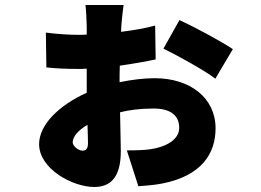

<svg xmlns="http://www.w3.org/2000/svg" viewBox="-20 -666 1040 766"><path d="M473 -646H321C323 -633 326 -580 326 -561V-528C314 -527 302 -527 291 -527C259 -527 207 -530 163 -536L165 -397C205 -393 239 -391 291 -391C303 -391 314 -391 326 -392V-331C326 -319 326 -308 326 -296C217 -247 136 -169 136 -91C136 8 270 80 356 80C419 80 462 44 462 -63C462 -90 460 -153 459 -218C495 -227 538 -233 593 -233C662 -233 695 -204 695 -156C695 -108 641 -80 583 -71C556 -67 524 -66 486 -66L532 77C556 75 593 73 628 66C785 35 840 -54 840 -154C840 -276 738 -354 597 -354C554 -354 505 -348 457 -338C457 -356 457 -380 458 -404C514 -412 564 -421 601 -429L599 -564C559 -553 511 -545 463 -539C463 -546 464 -553 464 -560C465 -581 471 -633 473 -646ZM696 -586 632 -472C682 -448 802 -382 839 -352L909 -470C864 -500 761 -556 696 -586ZM270 -98C270 -120 291 -146 329 -168C330 -137 331 -111 331 -95C331 -71 322 -65 309 -65C292 -65 270 -84 270 -98Z"/></svg>

Font: Source Han Sans HK Heavy
Style: Regular
Weight: 900
Designer: Ryoko NISHIZUKA 西塚涼子 (kana, bopomofo & ideographs); Paul D. Hunt (Latin, Greek & Cyrillic); Sandoll Communications 산돌커뮤니
Foundry: Adobe
Version: Version 2.000;hotconv 1.0.107;makeotfexe 2.5.65593